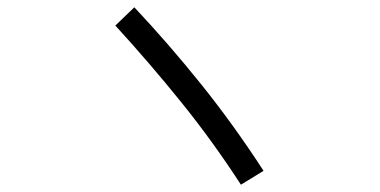

<svg xmlns="http://www.w3.org/2000/svg" viewBox="-20 -623 1040 526"><path d="M702 -155 640 -117Q565 -233 478.5 -340.5Q392 -448 296 -553L348 -603Q443 -502 532 -391Q621 -280 702 -155Z"/></svg>

Font: Murecho Thin
Style: Regular
Weight: 400
Version: Version 1.010